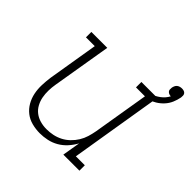

<svg xmlns="http://www.w3.org/2000/svg" viewBox="-171 -798 955 955"><g transform="rotate(45 306.0 -321.0)"><path d="M240 8Q212 8 184.5 1Q157 -6 136 -22.5Q115 -39 101.5 -62.5Q88 -86 82.5 -113Q77 -140 78 -168.5Q79 -197 83 -226L127 -492H65V-530H177L125 -219Q121 -196 120.5 -173Q120 -150 124 -128.5Q128 -107 138.5 -87.5Q149 -68 166 -55Q183 -42 204.5 -36Q226 -30 249 -30Q271 -30 293 -34.5Q315 -39 335.5 -49.5Q356 -60 373 -76.5Q390 -93 402 -112.5Q414 -132 420.5 -153.5Q427 -175 431 -197L480 -492H417V-530H529L448 -38H511V0H398L414 -95Q401 -71 382.5 -50.5Q364 -30 340.5 -16.5Q317 -3 291 2.5Q265 8 240 8ZM502 -492 491 -520Q516 -528 537.5 -544Q559 -560 571 -583Q571 -583 571 -583Q571 -583 571 -583Q564 -583 558 -585.5Q552 -588 548 -592.5Q544 -597 543.5 -603.5Q543 -610 544 -617Q545 -623 548 -630Q551 -637 556.5 -641.5Q562 -646 569 -648Q576 -650 583 -650Q590 -650 596.5 -648Q603 -646 607 -641Q611 -636 611.5 -629Q612 -622 611 -615Q607 -594 598.5 -574Q590 -554 575 -537.5Q560 -521 541 -509.5Q522 -498 502 -492Z"/></g></svg>

Font: Iosevka Slab XLtExObl
Style: Regular
Weight: 200
Width: 7
Italic angle: -9°
Monospace: yes
Designer: Belleve Invis
Foundry: Belleve Invis
Version: Version 11.1.1; ttfautohint (v1.8.3)